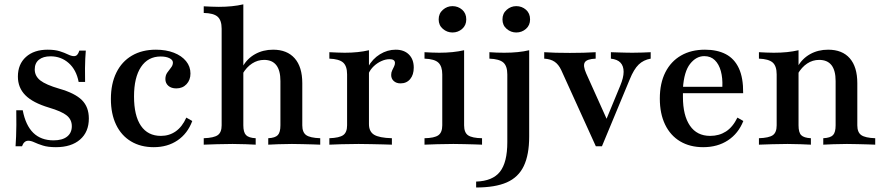

<svg xmlns="http://www.w3.org/2000/svg" viewBox="-20 -651 3974 864"><path d="M231.5 11.3Q196 11.3 173 4Q150 -3.2 134.7 -10.5Q119.4 -17.7 107.3 -17.7Q87.9 -17.7 79 7.3H50Q51.6 -13.7 52.4 -36.7Q53.2 -59.7 53.6 -88.7Q54 -117.7 53.2 -154.8H82.3Q95.2 -87.1 129.8 -53.2Q164.5 -19.4 221 -19.4Q260.5 -19.4 281.9 -36.3Q303.2 -53.2 303.2 -83.1Q303.2 -112.9 280.2 -131.5Q257.3 -150 200 -166.9Q127.4 -188.7 94 -222.6Q60.5 -256.5 60.5 -306.5Q60.5 -362.1 96.8 -394.8Q133.1 -427.4 194.4 -427.4Q226.6 -427.4 248.4 -420.6Q270.2 -413.7 285.9 -406Q301.6 -398.4 312.9 -398.4Q321.8 -398.4 327.4 -404.4Q333.1 -410.5 337.1 -423.4H366.1Q364.5 -405.6 363.7 -386.7Q362.9 -367.7 362.5 -343.1Q362.1 -318.5 362.9 -282.3H333.9Q323.4 -337.1 289.1 -367.3Q254.8 -397.6 207.3 -397.6Q174.2 -397.6 155.2 -382.3Q136.3 -366.9 136.3 -338.7Q136.3 -308.9 161.3 -289.1Q186.3 -269.4 247.6 -251.6Q317.7 -231.5 348.8 -200.4Q379.8 -169.4 379.8 -117.7Q379.8 -57.3 340.3 -23Q300.8 11.3 231.5 11.3Z M671.8 11.3Q612.9 11.3 569.4 -14.9Q525.8 -41.1 502.4 -89.9Q479 -138.7 479 -205.6Q479 -274.2 503.6 -324.2Q528.2 -374.2 573.8 -400.8Q619.4 -427.4 681.5 -427.4Q727.4 -427.4 762.5 -413.7Q797.6 -400 817.3 -375.8Q837.1 -351.6 837.1 -320.2Q837.1 -291.1 819.4 -272.2Q801.6 -253.2 773.4 -253.2Q750.8 -253.2 737.5 -264.9Q724.2 -276.6 724.2 -295.2Q724.2 -312.1 732.7 -324.2Q741.1 -336.3 749.6 -346.8Q758.1 -357.3 758.1 -369.4Q758.1 -381.5 742.7 -389.1Q727.4 -396.8 703.2 -396.8Q646 -396.8 614.5 -349.6Q583.1 -302.4 583.1 -216.9Q583.1 -130.6 614.1 -85.1Q645.2 -39.5 704 -39.5Q741.9 -39.5 771 -60.1Q800 -80.6 818.5 -121.8L845.2 -106.5Q824.2 -50 779 -19.4Q733.9 11.3 671.8 11.3Z M1187.1 0V-29Q1218.5 -30.6 1230.2 -43.1Q1241.9 -55.6 1241.9 -87.1V-286.3Q1241.9 -333.9 1223.4 -357.7Q1204.8 -381.5 1168.5 -381.5Q1139.5 -381.5 1114.5 -365.3Q1089.5 -349.2 1071 -317.7L1071.8 -350.8Q1091.9 -387.1 1127.8 -407.3Q1163.7 -427.4 1208.9 -427.4Q1271.8 -427.4 1306 -388.7Q1340.3 -350 1340.3 -276.6V-87.1Q1340.3 -55.6 1357.7 -43.1Q1375 -30.6 1421 -29V0Q1408.9 -0.8 1387.5 -1.2Q1366.1 -1.6 1341.5 -2.4Q1316.9 -3.2 1293.5 -3.2Q1262.1 -3.2 1231.9 -2Q1201.6 -0.8 1187.1 0ZM896.8 0V-29Q942.7 -30.6 960.1 -43.1Q977.4 -55.6 977.4 -87.1V-521.8Q977.4 -559.7 959.3 -575.8Q941.1 -591.9 896.8 -592.7V-622.6Q914.5 -621.8 931 -621Q947.6 -620.2 964.5 -620.2Q995.2 -620.2 1023 -623Q1050.8 -625.8 1075 -631.5V-87.1Q1075 -55.6 1087.1 -43.1Q1099.2 -30.6 1130.6 -29V0Q1114.5 -0.8 1085.9 -2Q1057.3 -3.2 1026.6 -3.2Q991.9 -3.2 955.2 -2Q918.5 -0.8 896.8 0Z M1462.1 0V-29Q1507.3 -30.6 1524.6 -43.1Q1541.9 -55.6 1541.9 -87.1V-316.1Q1541.9 -354 1523.8 -369.8Q1505.6 -385.5 1462.1 -387.1V-416.1Q1482.3 -415.3 1498 -414.5Q1513.7 -413.7 1531.5 -413.7Q1592.7 -413.7 1640.3 -425V-92.7Q1640.3 -58.9 1663.3 -44.8Q1686.3 -30.6 1743.5 -29V0Q1729 -0.8 1704 -1.2Q1679 -1.6 1650 -2.4Q1621 -3.2 1593.5 -3.2Q1553.2 -3.2 1516.5 -2Q1479.8 -0.8 1462.1 0ZM1782.3 -275.8Q1763.7 -275.8 1752 -286.3Q1740.3 -296.8 1740.3 -313.7Q1740.3 -325 1744.8 -334.3Q1749.2 -343.5 1753.2 -351.6Q1757.3 -359.7 1757.3 -367.7Q1757.3 -384.7 1733.1 -384.7Q1715.3 -384.7 1696.4 -376.2Q1677.4 -367.7 1661.7 -352.8Q1646 -337.9 1637.9 -318.5L1636.3 -350Q1656.5 -386.3 1689.9 -406.9Q1723.4 -427.4 1760.5 -427.4Q1798.4 -427.4 1820.2 -405.6Q1841.9 -383.9 1841.9 -346.8Q1841.9 -314.5 1825.8 -295.2Q1809.7 -275.8 1782.3 -275.8Z M1890.3 0V-29Q1934.7 -29.8 1952.4 -42.3Q1970.2 -54.8 1970.2 -87.1V-316.1Q1970.2 -352.4 1952.8 -369Q1935.5 -385.5 1890.3 -387.1V-416.1Q1905.6 -415.3 1922.6 -414.5Q1939.5 -413.7 1956.5 -413.7Q1987.9 -413.7 2016.1 -416.5Q2044.4 -419.4 2068.5 -425V-87.1Q2068.5 -54 2086.7 -41.9Q2104.8 -29.8 2149.2 -29V0Q2137.1 -0.8 2116.1 -1.2Q2095.2 -1.6 2070.2 -2.4Q2045.2 -3.2 2020.2 -3.2Q1983.9 -3.2 1946.4 -2Q1908.9 -0.8 1890.3 0ZM2016.1 -504.8Q1991.9 -504.8 1973 -521Q1954 -537.1 1954 -563.7Q1954 -590.3 1973 -606.9Q1991.9 -623.4 2016.1 -623.4Q2041.1 -623.4 2059.7 -607.3Q2078.2 -591.1 2078.2 -563.7Q2078.2 -537.1 2059.7 -521Q2041.1 -504.8 2016.1 -504.8Z M2122.6 192.7V166.1Q2196.8 163.7 2229.8 121.8Q2262.9 79.8 2262.9 -11.3V-316.1Q2262.9 -354 2244.8 -369.8Q2226.6 -385.5 2182.3 -387.1V-416.1Q2213.7 -413.7 2249.2 -413.7Q2314.5 -413.7 2361.3 -425V-36.3Q2361.3 45.2 2337.1 96Q2312.9 146.8 2260.5 169.8Q2208.1 192.7 2122.6 192.7ZM2303.2 -504.8Q2279 -504.8 2260.1 -521Q2241.1 -537.1 2241.1 -563.7Q2241.1 -590.3 2260.1 -606.9Q2279 -623.4 2303.2 -623.4Q2328.2 -623.4 2346.8 -607.3Q2365.3 -591.1 2365.3 -563.7Q2365.3 -537.1 2346.8 -521Q2328.2 -504.8 2303.2 -504.8Z M2661.3 7.3 2505.6 -335.5Q2493.5 -361.3 2475.4 -373.4Q2457.3 -385.5 2429 -387.1V-416.1Q2454 -414.5 2480.6 -413.7Q2507.3 -412.9 2544.4 -412.9Q2578.2 -412.9 2605.6 -413.7Q2633.1 -414.5 2660.5 -416.1V-387.1Q2621 -385.5 2611.7 -370.6Q2602.4 -355.6 2617.7 -321L2715.3 -104L2700.8 -95.2L2771 -265.3Q2786.3 -301.6 2786.3 -327.8Q2786.3 -354 2772.2 -369Q2758.1 -383.9 2729 -387.1V-416.1Q2749.2 -415.3 2765.7 -414.9Q2782.3 -414.5 2796.8 -414.1Q2811.3 -413.7 2825.8 -413.7Q2848.4 -413.7 2870.2 -414.5Q2891.9 -415.3 2908.1 -416.1V-387.1Q2875.8 -381.5 2854 -360.5Q2832.3 -339.5 2813.7 -293.5L2688.7 7.3Z M3144.4 11.3Q3084.7 11.3 3040.7 -14.9Q2996.8 -41.1 2973 -90.3Q2949.2 -139.5 2949.2 -207.3Q2949.2 -276.6 2974.2 -325.8Q2999.2 -375 3044.8 -401.2Q3090.3 -427.4 3152.4 -427.4Q3207.3 -427.4 3246 -407.3Q3284.7 -387.1 3304.8 -344Q3325 -300.8 3324.2 -231.5H3017.7L3016.9 -260.5H3230.6Q3232.3 -300 3223.8 -331Q3215.3 -362.1 3196.8 -380.2Q3178.2 -398.4 3149.2 -398.4Q3112.9 -398.4 3085.5 -363.7Q3058.1 -329 3053.2 -254L3054 -251.6Q3053.2 -243.5 3053.2 -234.7Q3053.2 -225.8 3053.2 -214.5Q3053.2 -131.5 3084.7 -85.5Q3116.1 -39.5 3175.8 -39.5Q3216.1 -39.5 3246.8 -59.3Q3277.4 -79 3298.4 -121.8L3325 -106.5Q3302.4 -50 3255.6 -19.4Q3208.9 11.3 3144.4 11.3Z M3684.7 0V-29Q3716.9 -30.6 3728.6 -43.1Q3740.3 -55.6 3740.3 -87.1V-286.3Q3740.3 -333.9 3721.8 -357.7Q3703.2 -381.5 3666.1 -381.5Q3637.1 -381.5 3612.5 -365.3Q3587.9 -349.2 3569.4 -317.7V-350.8Q3589.5 -387.1 3625.4 -407.3Q3661.3 -427.4 3706.5 -427.4Q3770.2 -427.4 3804 -388.7Q3837.9 -350 3837.9 -276.6V-87.1Q3837.9 -55.6 3855.6 -43.1Q3873.4 -30.6 3918.5 -29V0Q3906.5 -0.8 3885.5 -1.2Q3864.5 -1.6 3839.5 -2.4Q3814.5 -3.2 3791.1 -3.2Q3759.7 -3.2 3729.8 -2Q3700 -0.8 3684.7 0ZM3395.2 0V-29Q3440.3 -30.6 3457.7 -42.7Q3475 -54.8 3475 -87.1V-316.1Q3475 -354 3456.9 -369.8Q3438.7 -385.5 3395.2 -387.1V-416.1Q3411.3 -415.3 3427.8 -414.5Q3444.4 -413.7 3462.1 -413.7Q3494.4 -413.7 3521.8 -416.5Q3549.2 -419.4 3573.4 -425V-87.1Q3573.4 -54.8 3585.5 -42.7Q3597.6 -30.6 3629 -29V0Q3610.5 -0.8 3582.7 -2Q3554.8 -3.2 3524.2 -3.2Q3490.3 -3.2 3454.4 -2Q3418.5 -0.8 3395.2 0Z"/></svg>

Font: Playfair 5pt SemiExpanded Light SemiBold
Style: Regular
Weight: 600
Version: Version 2.001;gftools[0.9.30]